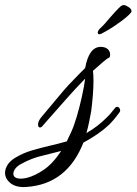

<svg xmlns="http://www.w3.org/2000/svg" viewBox="-168 -578 542 762"><path d="M-63 164Q-103 167 -125.5 149.5Q-148 132 -148 108Q-148 92 -137.5 75.5Q-127 59 -104 46Q-75 29 -41.5 19Q-8 9 27 1Q44 -3 62 -7.5Q80 -12 97 -17L115 -55Q126 -79 137 -116.5Q148 -154 157 -194.5Q166 -235 170 -266Q131 -226 94 -184Q57 -142 4 -82Q-3 -72 -9 -72Q-17 -72 -17 -84Q-17 -97 -4 -113L68 -199Q85 -220 104.5 -241Q124 -262 146 -284L170 -308Q185 -392 232 -392Q249 -392 259 -383.5Q269 -375 269 -362Q269 -356 268 -353L265 -349Q258 -347 239 -330.5Q220 -314 201 -297Q202 -288 202.5 -278Q203 -268 203 -256Q203 -209 194 -137Q190 -115 185.5 -93Q181 -71 175 -50Q198 -63 218 -78.5Q238 -94 257 -113L263 -119Q270 -126 276 -134Q282 -142 289 -150Q292 -154 297 -154Q302 -154 305.5 -149.5Q309 -145 309 -140Q309 -135 306 -132Q287 -105 265 -83Q226 -46 163 -12Q98 153 -63 164ZM-85 131Q-75 131 -62 128Q-30 120 5.5 96Q41 72 75 21Q56 26 37.5 30.5Q19 35 0 40Q-41 49 -85 73Q-101 82 -108 92.5Q-115 103 -115 111Q-115 131 -85 131ZM227 -442Q220 -442 220 -448Q220 -456 229 -465Q238 -473 247 -483Q256 -493 265 -504Q277 -518 289 -531Q301 -544 311 -553Q317 -558 325 -558Q329 -558 341.5 -550.5Q354 -543 354 -533Q354 -529 343 -518.5Q332 -508 316 -496Q300 -484 285 -474Q270 -464 263 -460L245 -450L234 -444Q229 -442 227 -442Z"/></svg>

Font: Birthstone Bounce Medium
Style: Regular
Weight: 500
Designer: Robert E. Leuschke
Foundry: Rob Leuschke
Version: Version 1.010; ttfautohint (v1.8.3)